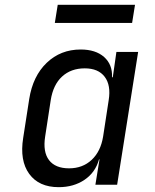

<svg xmlns="http://www.w3.org/2000/svg" viewBox="-20 -765 640 795"><path d="M223 10Q141 10 101 -45Q61 -100 76 -194L101 -355Q116 -450 173.5 -505Q231 -560 314 -560Q376 -560 411 -529Q446 -498 444 -445H447L462 -550H552L465 0H375L392 -105H390Q375 -51 330 -20.5Q285 10 223 10ZM266 -68Q322 -68 359.5 -103Q397 -138 407 -200L430 -350Q440 -412 413.5 -447Q387 -482 331 -482Q274 -482 237 -448Q200 -414 190 -350L167 -200Q157 -136 183 -102Q209 -68 266 -68ZM207 -670 219 -745H539L527 -670Z"/></svg>

Font: NKDuy Mono
Style: Italic
Weight: 400
Italic angle: -9°
Monospace: yes
Designer: NKDuy
Foundry: NKDuy
Version: Version 2.251; ttfautohint (v1.8.4.7-5d5b)